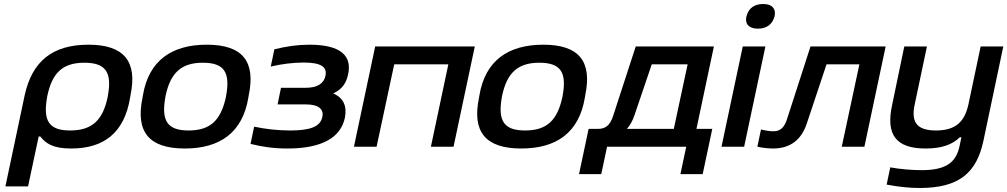

<svg xmlns="http://www.w3.org/2000/svg" viewBox="-20 -732 5026 958"><path d="M629 -244 631 -256C667 -427 598 -509 421 -509C243 -509 140 -427 103 -256L7 198H120L173 -51H181C209 -16 244 9 335 9C497 9 600 -68 629 -244ZM215 -247 216 -253C240 -367 291 -419 401 -419C508 -419 540 -371 518 -253L517 -247C493 -132 439 -81 330 -81C224 -81 194 -129 215 -247Z M693 -256 691 -244C656 -76 721 9 902 9C1077 9 1190 -70 1219 -244L1221 -256C1256 -423 1193 -509 1012 -509C837 -509 722 -430 693 -256ZM805 -247 806 -253C830 -367 883 -419 992 -419C1099 -419 1130 -371 1108 -253L1107 -247C1082 -133 1031 -81 921 -81C815 -81 784 -129 805 -247Z M1506 -294H1382L1365 -211H1507C1568 -211 1600 -188 1587 -143C1575 -101 1530 -81 1428 -81C1365 -81 1305 -88 1248 -100L1230 -14C1291 1 1346 9 1414 9C1586 9 1680 -45 1701 -145C1712 -203 1694 -243 1643 -266C1688 -287 1707 -318 1716 -357C1739 -453 1681 -509 1524 -509C1465 -509 1410 -501 1349 -486L1331 -400C1382 -412 1441 -420 1495 -420C1582 -420 1613 -398 1604 -354C1596 -315 1563 -294 1506 -294Z M1746 0H1859L1947 -411H2217L2130 0H2243L2349 -500H1852Z M2372 -256 2370 -244C2335 -76 2400 9 2581 9C2756 9 2869 -70 2898 -244L2900 -256C2935 -423 2872 -509 2691 -509C2516 -509 2401 -430 2372 -256ZM2484 -247 2485 -253C2509 -367 2562 -419 2671 -419C2778 -419 2809 -371 2787 -253L2786 -247C2761 -133 2710 -81 2600 -81C2494 -81 2463 -129 2484 -247Z M2964 -89H2917L2869 137H2980L3009 0H3404L3375 137H3486L3534 -89H3455L3542 -500H3152L3040 -156C3024 -104 2999 -89 2964 -89ZM3108 -89C3124 -107 3136 -129 3145 -155L3232 -411H3411L3342 -89Z M3686 -500 3580 0H3693L3799 -500ZM3704 -649C3696 -612 3717 -589 3762 -589C3807 -589 3835 -613 3844 -649L3845 -651C3853 -688 3833 -712 3788 -712C3742 -712 3714 -689 3705 -651Z M4006 -117 4104 -411H4268L4180 0H4293L4399 -500H4024L3908 -141C3893 -93 3872 -77 3839 -77C3824 -77 3799 -80 3777 -86L3759 0C3780 5 3812 9 3837 9C3924 9 3979 -35 4006 -117Z M4887 -30 4986 -500H4873L4812 -211C4793 -124 4748 -81 4650 -81C4554 -81 4525 -123 4544 -211L4605 -500H4492L4431 -207C4399 -58 4452 9 4599 9C4678 9 4731 -10 4769 -47H4777L4768 -4C4751 76 4704 117 4579 117C4531 117 4469 112 4422 103L4404 189C4463 200 4515 206 4569 206C4766 206 4853 130 4887 -30Z"/></svg>

Font: LT Wave Medium
Style: Italic
Weight: 500
Designer: Daniel Lyons
Version: Version 2.5 (Glyphs App)